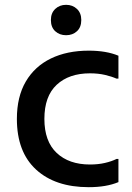

<svg xmlns="http://www.w3.org/2000/svg" viewBox="-20 -767 548 796"><path d="M50 -274Q50 -366 87 -429Q124 -492 191 -524.5Q258 -557 348 -557Q421 -557 471 -536V-441H463Q443 -450 415 -456.5Q387 -463 353 -463Q266 -463 215 -415.5Q164 -368 164 -274Q164 -181 215 -133Q266 -85 353 -85Q387 -85 415 -91.5Q443 -98 463 -108H471V-12Q421 9 348 9Q209 9 129.5 -64Q50 -137 50 -274ZM254 -621Q227 -621 209 -637.5Q191 -654 191 -684Q191 -713 209 -730Q227 -747 254 -747Q281 -747 299 -730Q317 -713 317 -684Q317 -654 299 -637.5Q281 -621 254 -621Z"/></svg>

Font: Kufam Medium
Style: Regular
Weight: 500
Designer: Wael Morcos, Artur Schmal
Foundry: Original Type
Version: Version 1.300; ttfautohint (v1.8.3)